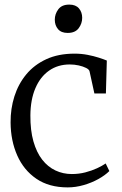

<svg xmlns="http://www.w3.org/2000/svg" viewBox="-20 -803 532 834"><path d="M26 -271Q25.5 -330.5 42.5 -384.2Q59.5 -438 94 -479.8Q128.5 -521.5 181 -545.8Q233.5 -570 304 -570Q333 -570 360.2 -564.8Q387.5 -559.5 409.2 -552.5Q431 -545.5 444 -540L440 -397H390L369 -493Q367.5 -501 354.2 -507.8Q341 -514.5 322 -518.8Q303 -523 283 -523Q231.5 -523 193.2 -496.2Q155 -469.5 133.8 -420Q112.5 -370.5 112 -302Q111.5 -237 125.2 -188.8Q139 -140.5 163.5 -109.2Q188 -78 221 -62.5Q254 -47 292 -47Q322.5 -47 350.5 -54.2Q378.5 -61.5 401.2 -72Q424 -82.5 439 -93L455 -60Q436.5 -41.5 407.2 -25.2Q378 -9 343.2 1Q308.5 11 274 11Q193 11 138 -26.5Q83 -64 54.8 -128Q26.5 -192 26 -271ZM273.5 -660Q246 -660 232 -676.5Q218 -693 218 -717.5Q218 -742 233.2 -762.5Q248.5 -783 280.5 -783H281.5Q309 -783 323 -766.5Q337 -750 337 -725.5Q337 -701 321.8 -680.5Q306.5 -660 274.5 -660Z"/></svg>

Font: Merriweather 7pt Light
Style: Regular
Weight: 300
Designer: Eben Sorkin
Foundry: Eben Sorkin
Version: Version 2.200;gftools[0.9.31]